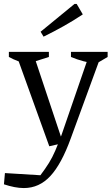

<svg xmlns="http://www.w3.org/2000/svg" viewBox="-38 -751 566 974"><path d="M-18 184 -13 127 167 138Q192 105 210 76Q228 47 242.5 13Q257 -21 274 -66L416 -478H478L321 -49Q274 81 217.5 142Q161 203 83 203Q60 203 34.5 198Q9 193 -18 184ZM212 -9 43 -478H131L282 -25ZM103 -428Q77 -432 53 -441Q29 -450 7 -462V-488H210V-462ZM450 -428Q417 -432 385 -440.5Q353 -449 322 -462V-488H508V-462ZM183 -565 168 -590 340 -731H351L382 -678Q334 -646 284 -618Q234 -590 183 -565Z"/></svg>

Font: Piazzolla Thin
Style: Regular
Weight: 400
Version: Version 2.001